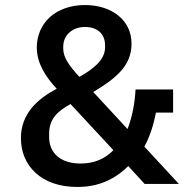

<svg xmlns="http://www.w3.org/2000/svg" viewBox="-20 -730 747 762"><path d="M489 -71C472 -54 447 -33 415 -17C382 0 340 12 287 12C215 12 159 -9 121 -44C83 -79 63 -127 63 -182C63 -231 80 -270 106 -302C132 -333 166 -357 205 -378C161 -425 126 -479 126 -542C126 -589 145 -632 178 -662C211 -692 260 -710 317 -710C370 -710 417 -695 450 -668C483 -641 502 -603 502 -556C502 -511 485 -475 457 -445C429 -415 391 -389 350 -365L486 -218C505 -266 515 -320 518 -375H667V-283H599C589 -232 574 -187 553 -148L690 0H554ZM317 -623C269 -623 231 -592 231 -545V-537C231 -502 254 -470 295 -425C351 -456 397 -493 397 -542V-550C397 -597 365 -623 317 -623ZM300 -81C356 -81 398 -101 430 -134L260 -317C209 -289 175 -259 175 -199V-186C175 -122 221 -81 300 -81Z"/></svg>

Font: Plexus Sans Medium
Style: Regular
Weight: 500
Version: Version 2.001;PS 002.001;hotconv 1.0.70;makeotf.lib2.5.58329